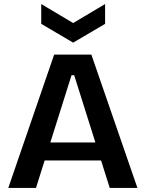

<svg xmlns="http://www.w3.org/2000/svg" viewBox="-20 -930 721 950"><path d="M21 0 248 -660H432L660 0H523L347 -558H334L158 0ZM142 -136V-225H557V-136ZM184 -910 342 -816 500 -910V-812L342 -719L184 -812Z"/></svg>

Font: Bricolage Grotesque 20pt SemiBold
Style: Regular
Weight: 600
Version: Version 1.001;gftools[0.9.33.dev8+g029e19f]